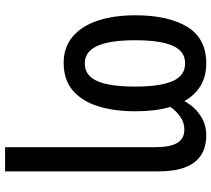

<svg xmlns="http://www.w3.org/2000/svg" viewBox="-58 -532 830 754"><g transform="rotate(90 357.0 -155.0)"><path d="M417 -271Q417 -189 397.5 -126Q378 -63 336 -26.5Q294 10 227 10Q165 10 123 -26Q81 -62 60.5 -125.5Q40 -189 40 -271Q40 -401 85.5 -475.5Q131 -550 229 -550Q328 -550 377 -464Q398 -503 433 -526.5Q468 -550 511 -550Q653 -550 653 -363V240H558V-349Q558 -409 541 -436.5Q524 -464 489 -464Q460 -464 437 -447Q414 -430 400 -409Q417 -351 417 -271ZM138 -270Q138 -173 160 -123Q182 -73 229 -73Q277 -73 298.5 -122Q320 -171 320 -271Q320 -369 298.5 -418Q277 -467 229 -467Q181 -467 159.5 -418Q138 -369 138 -270Z"/></g></svg>

Font: Noto Sans ExtraCondensed Medium
Style: Regular
Weight: 500
Width: 2
Designer: Monotype Design Team
Foundry: Monotype Imaging Inc.
Version: Version 2.013; ttfautohint (v1.8.4.7-5d5b)